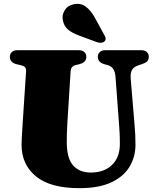

<svg xmlns="http://www.w3.org/2000/svg" viewBox="-20 -962 808 1002"><path d="M601.5 -310 583 -558.5Q581 -586.5 571.2 -601.8Q561.5 -617 541 -622.5L526.5 -626.5Q490.5 -636 490.5 -665.5Q490.5 -681 501 -690.5Q511.5 -700 530.5 -700H716Q735.5 -700 746 -690.5Q756.5 -681 756.5 -665.5Q756.5 -650 747.5 -641.5Q738.5 -633 720 -627L706 -622.5Q677.5 -613.5 668.8 -597Q660 -580.5 662 -553L682 -312.5Q687 -262 687 -207.5Q687 -143 655.8 -91.5Q624.5 -40 560 -10Q495.5 20 394.5 20Q243 20 167.8 -41.5Q92.5 -103 92.5 -207Q92.5 -220 93.8 -243.8Q95 -267.5 98.5 -322.5L116 -588.5Q117 -603 111.2 -610.5Q105.5 -618 87.5 -622L68 -626.5Q31.5 -635 31.5 -665.5Q31.5 -681 42 -690.5Q52.5 -700 72 -700H390Q409.5 -700 420 -690.5Q430.5 -681 430.5 -665.5Q430.5 -636 394 -627L373.5 -622Q350 -616.5 348.5 -589L331.5 -319.5Q329.5 -289 329 -263.2Q328.5 -237.5 328.5 -220Q328.5 -135.5 361.8 -98.5Q395 -61.5 453.5 -61.5Q523.5 -61.5 564.5 -101.2Q605.5 -141 605.5 -210Q605.5 -245.5 604.2 -267.8Q603 -290 601.5 -310ZM474 -871.5 522.5 -782.5Q528.5 -773 530.8 -764Q533 -755 526.5 -747Q520 -740 508.8 -739Q497.5 -738 487 -741.5L395.5 -775.5Q357.5 -789 335.5 -807.2Q313.5 -825.5 308 -857Q302 -883 317.8 -908.5Q333.5 -934 366 -940Q401.5 -947 427.5 -927.5Q453.5 -908 474 -871.5Z"/></svg>

Font: Fraunces 9pt S000 Black
Style: Regular
Weight: 900
Version: Version 1.000; ttfautohint (v1.8.3)